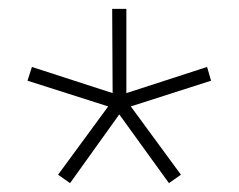

<svg xmlns="http://www.w3.org/2000/svg" viewBox="-20 -771 539 433"><path d="M138 -358 111 -377 224 -531 42 -589 52 -620 234 -561 233 -751H265V-561L447 -620L456 -589L275 -531L388 -377L361 -358L249 -513Z"/></svg>

Font: M PLUS 2 Thin ExtraLight
Style: Regular
Weight: 250
Version: Version 1.001